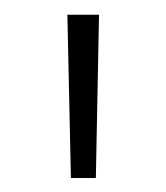

<svg xmlns="http://www.w3.org/2000/svg" viewBox="-20 -748 231 267"><path d="M78.6 -500.5 73.7 -727.5H117.7L113.3 -500.5Z"/></svg>

Font: Inter 28pt ExtraLight
Style: Regular
Weight: 250
Designer: Rasmus Andersson
Foundry: rsms
Version: Version 4.001;git-66647c0bb